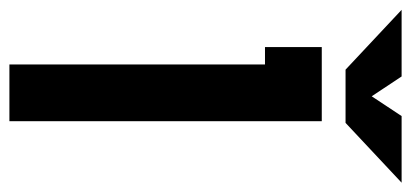

<svg xmlns="http://www.w3.org/2000/svg" viewBox="-324 -606 853 398"><g transform="rotate(90 102.0 -406.5)"><path d="M-77.1 -813H61L102.1 -751L143.1 -813H281.2L157.2 -696.8H46.9ZM0 -647.5H153.8V0H36.1V-529.8H0Z"/></g></svg>

Font: Sangha Kali
Style: Regular
Weight: 400
Designer: Seslavinskaya Anna
Foundry: Popkern
Version: Version 2.000;PS 002.000;hotconv 1.0.88;makeotf.lib2.5.64775